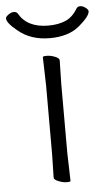

<svg xmlns="http://www.w3.org/2000/svg" viewBox="-80 -698 422 743"><g transform="rotate(-5 130.5 -327.0)"><path d="M291 -642Q291 -623 248.5 -587Q206 -551 132.5 -551Q59 -551 10 -592Q-30 -624 -30 -642Q-30 -648 -19 -656Q-8 -664 2 -664Q12 -664 17 -657Q49 -600 131 -600Q170 -600 198 -612Q226 -624 245 -656Q250 -664 260 -664Q270 -664 280.5 -656Q291 -648 291 -642ZM102 -102V-371L99 -480Q99 -484 114 -484Q129 -484 146 -477.5Q163 -471 163 -462L161 -371V-102L164 6Q164 10 149.5 10Q135 10 117.5 3Q100 -4 100 -12Z"/></g></svg>

Font: Moon Stars Kai T Light
Style: Regular
Weight: 300
Designer: GuiWonder
Version: Version 1.101